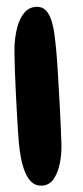

<svg xmlns="http://www.w3.org/2000/svg" viewBox="-59 -693 407 943"><g transform="rotate(-5 144.0 -221.0)"><path d="M111.5 217.5Q80.5 217.5 61.2 197.2Q42 177 31.8 143.8Q21.5 110.5 17.8 71.8Q14 33 14 -4Q14 -30 15 -70.2Q16 -110.5 17.5 -158.5Q19 -206.5 21 -255.8Q23 -305 25.2 -349.5Q27.5 -394 29.8 -427.5Q32 -461 34 -476.5Q41 -527.5 56.2 -569.2Q71.5 -611 95.8 -635.5Q120 -660 153.5 -660Q184 -660 201 -640.5Q218 -621 225.5 -588Q233 -555 234.8 -513.8Q236.5 -472.5 236.5 -429Q236.5 -409 236 -379.2Q235.5 -349.5 234.5 -313.5Q233.5 -277.5 232.2 -238.2Q231 -199 229.8 -160.2Q228.5 -121.5 227 -86Q225.5 -50.5 224 -21.8Q222.5 7 221.5 25Q219 68.5 206.5 113Q194 157.5 170.8 187.5Q147.5 217.5 111.5 217.5Z"/></g></svg>

Font: Gluten Thin Black
Style: Regular
Weight: 900
Version: Version 1.300